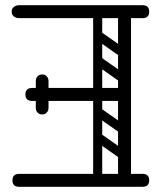

<svg xmlns="http://www.w3.org/2000/svg" viewBox="-20 -720 645 740"><path d="M460 0Q435 0 435 -26V-674Q435 -700 460 -700Q485 -700 485 -674V-36Q485 0 460 0ZM529 0H54Q28 0 28 -25Q28 -50 54 -50H529Q555 -50 555 -25Q555 0 529 0ZM449 -331H104Q78 -331 78 -356Q78 -381 104 -381H449Q475 -381 475 -356Q475 -331 449 -331ZM529 -650H54Q42 -650 33.5 -656.5Q25 -663 25 -675Q25 -687 33.5 -693.5Q42 -700 54 -700H529Q555 -700 555 -675Q555 -650 529 -650ZM143 -279Q131 -279 125 -286Q118 -293 118 -305V-354Q118 -366 124 -373Q131 -380 143 -380Q154 -380 161 -373Q167 -366 167 -354V-305Q167 -293 160 -286Q154 -279 143 -279ZM143 -433Q154 -433 160 -426Q167 -419 167 -407V-358Q167 -347 161 -339Q154 -332 143 -332Q131 -332 124 -339Q118 -347 118 -358V-407Q118 -419 125 -426Q131 -433 143 -433ZM345 -496Q355 -509 368 -500L462 -434Q476 -425 465 -409Q455 -396 442 -405L348 -471Q343 -475 341.5 -482Q340 -489 345 -496ZM345 -594Q355 -607 368 -598L462 -532Q476 -523 465 -507Q455 -494 442 -503L348 -569Q343 -573 341.5 -580Q340 -587 345 -594ZM452 -298Q435 -298 435 -315V-647Q435 -664 452 -664Q470 -664 470 -648V-316Q470 -298 452 -298ZM356 -298Q339 -298 339 -315V-647Q339 -664 356 -664Q374 -664 374 -648V-316Q374 -298 356 -298ZM345 -201Q355 -214 368 -205L462 -139Q476 -130 465 -114Q455 -101 442 -110L348 -176Q343 -180 341.5 -187Q340 -194 345 -201ZM345 -299Q355 -312 368 -303L462 -237Q476 -228 465 -212Q455 -199 442 -208L348 -274Q343 -278 341.5 -285Q340 -292 345 -299ZM452 -3Q435 -3 435 -20V-352Q435 -369 452 -369Q470 -369 470 -353V-21Q470 -3 452 -3ZM356 -3Q339 -3 339 -20V-352Q339 -369 356 -369Q374 -369 374 -353V-21Q374 -3 356 -3Z"/></svg>

Font: Agu Display Uzo
Style: Regular
Weight: 400
Designer: Oluwaseun Badejo
Version: Version 1.103